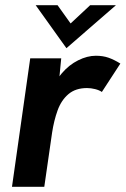

<svg xmlns="http://www.w3.org/2000/svg" viewBox="-20 -717 482 737"><path d="M26 0 96 -493H215L202 -359L181 -362Q191 -405 218 -436.5Q245 -468 280 -485.5Q315 -503 348 -503Q375 -503 396.5 -495.5Q418 -488 442 -473L371 -364Q361 -371 345 -375Q329 -379 314 -379Q270 -379 242.5 -355.5Q215 -332 201 -293Q187 -254 180 -208L150 0ZM235 -532 117 -697H201L251 -627L326 -697H425Z"/></svg>

Font: Hanken Grotesk
Style: Bold Italic
Weight: 700
Italic angle: -8°
Designer: Alfredo Marco Pradil
Foundry: Hanken Design Co.
Version: Version 3.013